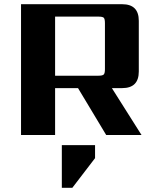

<svg xmlns="http://www.w3.org/2000/svg" viewBox="-20 -642 744 913"><path d="M274 251V48H432V110L324 251ZM242 -563V-282H448Q468 -282 473.5 -288Q479 -294 479 -313V-532Q479 -552 473.5 -557.5Q468 -563 448 -563ZM242 -223V0H80V-622H561Q640 -622 640 -543V-302Q640 -223 561 -223H512L653 0H485L351 -223Z"/></svg>

Font: Sarpanch
Style: Bold
Weight: 700
Designer: Manushi Parikh (Devanagari and Latin), Jyotish Sonowal (Devanagari)
Foundry: Indian Type Foundry
Version: Version 2.004;PS 1.0;hotconv 1.0.78;makeotf.lib2.5.61930; tt